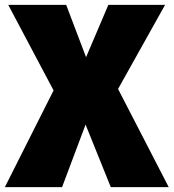

<svg xmlns="http://www.w3.org/2000/svg" viewBox="-31 -772 716 792"><path d="M456 -405 650 -752H416L324 -536L242 -752H3L190 -399L-11 0H225L322 -258L426 0H665Z"/></svg>

Font: Glow Sans SC Normal Heavy
Style: Regular
Weight: 900
Designer: Ryoko NISHIZUKA (kana, bopomofo & ideographs); Paul D. Hunt (Latin, Greek & Cyrillic); Sandoll Communications, Soo-young
Version: Version 0.93